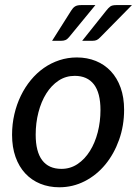

<svg xmlns="http://www.w3.org/2000/svg" viewBox="-20 -746 560 772"><path d="M28.5 0ZM227 -67Q263 -67 292 -86.5Q321 -106 341.5 -138.8Q362 -171.5 373 -214.2Q384 -257 384 -303.5Q384 -372.5 357.5 -406.8Q331 -441 280.5 -441Q244.5 -441 215.5 -421.8Q186.5 -402.5 166 -369.8Q145.5 -337 134.5 -294.2Q123.5 -251.5 123.5 -204.5Q123.5 -136 149.8 -101.5Q176 -67 227 -67ZM218.5 7Q177 7 142 -7.2Q107 -21.5 81.8 -48.5Q56.5 -75.5 42.5 -114.8Q28.5 -154 28.5 -204Q28.5 -247 37.8 -286.8Q47 -326.5 63.8 -361Q80.5 -395.5 104 -424Q127.5 -452.5 156.5 -472.8Q185.5 -493 219 -504Q252.5 -515 289 -515Q330.5 -515 365.5 -500.8Q400.5 -486.5 425.8 -459.5Q451 -432.5 465 -393.5Q479 -354.5 479 -304.5Q479 -240.5 458.8 -183.8Q438.5 -127 403.5 -84.5Q368.5 -42 320.8 -17.5Q273 7 218.5 7ZM363.5 -725.5 257.5 -596.5Q250.5 -588 243.2 -585Q236 -582 226 -582H189.5L266 -703Q273 -714.5 281.5 -720Q290 -725.5 306 -725.5ZM510.5 -725.5 383.5 -596.5Q376 -588.5 369.2 -585.2Q362.5 -582 352.5 -582H310.5L407 -703Q415.5 -714 423.2 -719.8Q431 -725.5 447 -725.5Z"/></svg>

Font: Lato Medium
Style: Italic
Weight: 500
Italic angle: -7°
Designer: Lukasz Dziedzic
Foundry: tyPoland Lukasz Dziedzic
Version: Version 2.006; 2014-01-15